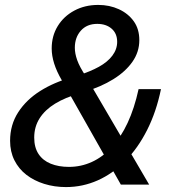

<svg xmlns="http://www.w3.org/2000/svg" viewBox="-20 -750 699 780"><path d="M471 0 231 -424Q210 -460 200 -492Q190 -524 190 -553Q190 -604 214.5 -644Q239 -684 282 -707Q325 -730 379 -730Q425 -730 463 -712.5Q501 -695 523.5 -663.5Q546 -632 546 -587Q546 -539 518 -499Q490 -459 440 -428Q390 -397 323 -377L298 -444Q346 -459 381.5 -478.5Q417 -498 436.5 -524Q456 -550 456 -580Q456 -614 433.5 -633.5Q411 -653 375 -653Q333 -653 308.5 -625.5Q284 -598 284 -556Q284 -533 293.5 -506Q303 -479 328 -441L586 0ZM248 10Q201 10 159.5 -3Q118 -16 87 -40Q56 -64 38.5 -99Q21 -134 21 -178Q21 -243 54 -294Q87 -345 143.5 -380.5Q200 -416 270 -435L302 -370Q245 -354 204 -329Q163 -304 141 -269.5Q119 -235 119 -191Q119 -151 136.5 -124.5Q154 -98 186 -85Q218 -72 260 -72Q309 -72 353 -92Q397 -112 434 -152Q471 -192 498.5 -251Q526 -310 543 -388H634Q615 -296 578 -222.5Q541 -149 490 -97Q439 -45 377.5 -17.5Q316 10 248 10Z"/></svg>

Font: Instrument Sans SemiCondensed Medium
Style: Italic
Weight: 500
Width: 4
Italic angle: -13°
Designer: Rodrigo Fuenzalida
Foundry: fragTYPE
Version: Version 1.000;gftools[0.9.28]